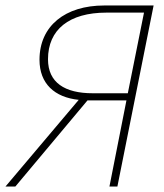

<svg xmlns="http://www.w3.org/2000/svg" viewBox="-50 -680 599 700"><path d="M349 0H378L510 -660H330C188 -660 94 -586 94 -462C94 -375 149 -325 237 -316L-30 0H6L269 -314H270H411ZM288 -340C186 -340 125 -379 125 -464C125 -572 202 -634 338 -634H475L416 -340Z"/></svg>

Font: Source Sans Pro ExtraLight
Style: Italic
Weight: 200
Italic angle: -11°
Designer: Paul D. Hunt
Foundry: Adobe Systems Incorporated
Version: Version 3.006;hotconv 1.0.111;makeotfexe 2.5.65597